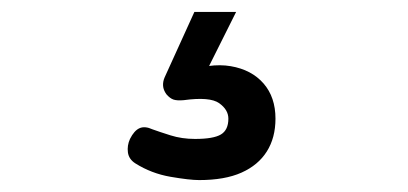

<svg xmlns="http://www.w3.org/2000/svg" viewBox="-20 -33 685 322"><path d="M314 269Q298 269 266 263.5Q234 258 207 241Q196 234 194.5 222.5Q193 211 198 200Q205 186 214 182Q223 178 236 184Q247 188 266 194Q285 200 307 200Q338 200 350.5 192.5Q363 185 363 166Q363 151 347.5 140Q332 129 288 135Q277 136 271 134Q265 132 259 125Q254 118 253.5 111Q253 104 256 97L306 -13H376L317 105L287 89Q332 72 367 78Q402 84 422 107Q442 130 442 166Q442 198 427.5 221Q413 244 385 256.5Q357 269 314 269Z"/></svg>

Font: Playwrite BE WAL
Style: Regular
Weight: 400
Designer: Veronika Burian, José Scaglione
Foundry: TypeTogether
Version: Version 1.002